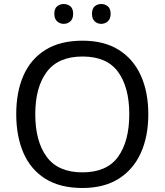

<svg xmlns="http://www.w3.org/2000/svg" viewBox="-20 -928 821 958"><path d="M720 -358Q720 -247 682.5 -164.5Q645 -82 572 -36Q499 10 391 10Q280 10 206.5 -36Q133 -82 97 -165Q61 -248 61 -359Q61 -469 97 -551Q133 -633 206.5 -679Q280 -725 392 -725Q499 -725 572 -679.5Q645 -634 682.5 -551.5Q720 -469 720 -358ZM156 -358Q156 -223 213 -145.5Q270 -68 391 -68Q513 -68 569 -145.5Q625 -223 625 -358Q625 -493 569 -569.5Q513 -646 392 -646Q271 -646 213.5 -569.5Q156 -493 156 -358ZM251 -859Q251 -885 265 -896.5Q279 -908 298 -908Q317 -908 331 -896.5Q345 -885 345 -859Q345 -834 331 -821.5Q317 -809 298 -809Q279 -809 265 -821.5Q251 -834 251 -859ZM439 -859Q439 -885 452.5 -896.5Q466 -908 485 -908Q504 -908 518 -896.5Q532 -885 532 -859Q532 -834 518 -821.5Q504 -809 485 -809Q466 -809 452.5 -821.5Q439 -834 439 -859Z"/></svg>

Font: Noto Sans Indic Siyaq Numbers
Style: Regular
Weight: 400
Designer: Monotype Design Team
Foundry: Monotype Imaging Inc.
Version: Version 2.002; ttfautohint (v1.8.4.7-5d5b)